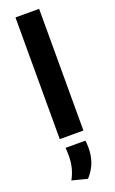

<svg xmlns="http://www.w3.org/2000/svg" viewBox="-172 -701 586 980"><g transform="rotate(-20 121.0 -211.0)"><path d="M57 0V-661H185.5V0ZM177.5 52Q178.5 59.5 179.2 69.5Q180 79.5 180 90.5Q180 133.5 167 169.5Q154 205.5 123.5 239.5L40.5 218.5Q56 190.5 63.8 160Q71.5 129.5 71.5 91.5Q71.5 81 71 71.5Q70.5 62 69.5 52Z"/></g></svg>

Font: Anek Latin Medium SemiBold
Style: Regular
Weight: 600
Version: Version 1.003